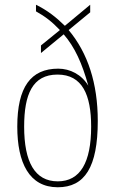

<svg xmlns="http://www.w3.org/2000/svg" viewBox="-20 -781 486 811"><path d="M224 10C338 10 393 -75 393 -270C393 -429 351 -557 270 -654L361 -729V-761L254 -672C216 -709 182 -736 132 -761V-733C170 -712 200 -689 233 -654L153 -589V-557L249 -636C296 -582 327 -513 353 -419C325 -466 276 -491 226 -491C110 -491 53 -413 53 -246C53 -94 103 10 224 10ZM224 -15C127 -15 82 -97 82 -246C82 -382 117 -466 223 -466C328 -466 365 -380 365 -246C365 -95 319 -15 224 -15Z"/></svg>

Font: Noto Serif Bengali Condensed Thin
Style: Regular
Weight: 100
Width: 3
Designer: Juan Bruce, Universal Thirst, Indian Type Foundry and the Monotype Design Team.
Foundry: Monotype Imaging Inc.
Version: Version 2.003